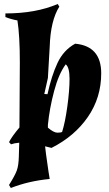

<svg xmlns="http://www.w3.org/2000/svg" viewBox="-20 -723 545 958"><path d="M7 -656Q158 -656 268 -703L276 -690Q232 -620 228 -489L219 -334L201 -254L217 -253Q237 -345 267 -409Q297 -473 355 -505Q485 -493 485 -357Q485 -236 418.5 -139.5Q352 -43 237 15L205 7Q206 24 222 133L228 170Q123 180 34 215L25 200Q54 154 63.5 128.5Q73 103 74 57L76 -11Q52 -9 35 -3L25 -14Q40 -43 77 -87L79 -412Q79 -544 67 -621Q34 -627 7 -638ZM219 -86Q248 -61 266.5 -61Q285 -61 290 -65Q305 -112 316 -192Q327 -272 327 -329.5Q327 -387 308 -402Q273 -355 250 -268.5Q227 -182 219 -100Z"/></svg>

Font: Almendra
Style: Bold Italic
Weight: 700
Italic angle: -12°
Designer: Ana Sanfelippo
Foundry: Ana Sanfelippo
Version: Version 1.004